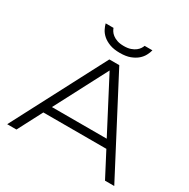

<svg xmlns="http://www.w3.org/2000/svg" viewBox="-187 -1028 1186 1202"><g transform="rotate(30 406.5 -427.5)"><path d="M727.1 0 634.8 -176.8H179.2L86.9 0H20L371.1 -670.9H442.9L793.9 0ZM407.2 -611.8 209 -232.9H605ZM576.2 -855Q571.8 -836.9 561 -816.4Q550.3 -795.9 530.8 -778.8Q511.2 -761.7 481.2 -750.2Q451.2 -738.8 407.2 -738.8Q363.3 -738.8 333 -750.2Q302.7 -761.7 283.2 -778.8Q263.7 -795.9 253.2 -816.4Q242.7 -836.9 238.3 -855H294.9Q297.9 -846.2 304.9 -834.7Q312 -823.2 325 -813Q337.9 -802.7 357.9 -795.7Q377.9 -788.6 407.2 -788.6Q436 -788.6 456.1 -795.7Q476.1 -802.7 489.3 -813Q502.4 -823.2 509.8 -834.7Q517.1 -846.2 520 -855H576.2Z"/></g></svg>

Font: Syncopate
Style: Regular
Weight: 300
Width: 7
Designer: Astigmatic (AOETI)
Foundry: Astigmatic (AOETI)
Version: Version 001.000